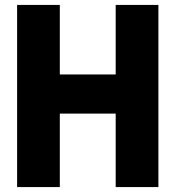

<svg xmlns="http://www.w3.org/2000/svg" viewBox="-20 -760 713 780"><path d="M49.5 0V-740H223V-457.5H450V-740H623.5V0H450V-298.5H223V0Z"/></svg>

Font: Encode Sans Condensed ExtraBold
Style: Regular
Weight: 800
Width: 3
Designer: Multiple Designers
Foundry: Impallari Type
Version: Version 2.000